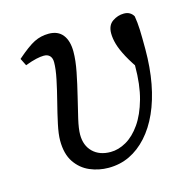

<svg xmlns="http://www.w3.org/2000/svg" viewBox="-81 -569 665 663"><g transform="rotate(-15 252.0 -237.5)"><path d="M229 13Q194 13 162.5 -0.5Q131 -14 111 -43.5Q91 -73 91 -121Q91 -144 98.5 -179Q106 -214 116 -253Q126 -292 133.5 -328Q141 -364 141 -388Q141 -403 133.5 -411Q126 -419 112 -419Q101 -419 85 -415.5Q69 -412 45 -403L32 -429Q72 -464 96 -476Q120 -488 148 -488Q181 -488 198 -466.5Q215 -445 215 -406Q215 -375 207 -334.5Q199 -294 189 -253.5Q179 -213 171 -178.5Q163 -144 163 -123Q163 -84 186.5 -61Q210 -38 250 -38Q278 -38 306 -54Q334 -70 357 -103Q380 -136 394 -186Q408 -236 408 -304Q408 -324 407 -342Q406 -360 404 -382L431 -347L427 -278Q399 -317 384 -345Q369 -373 363 -394Q357 -415 357 -433Q357 -462 376 -475Q395 -488 417 -488Q429 -488 437.5 -483Q446 -478 451 -469Q455 -446 456 -420Q457 -394 457 -350Q457 -284 446.5 -228Q436 -172 416 -127.5Q396 -83 367.5 -51.5Q339 -20 304.5 -3.5Q270 13 229 13Z"/></g></svg>

Font: Source Serif 4
Style: Italic
Weight: 400
Italic angle: -12°
Designer: Frank Grießhammer
Foundry: Adobe Systems Incorporated
Version: Version 4.004;hotconv 1.0.116;makeotfexe 2.5.65601